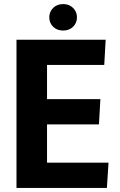

<svg xmlns="http://www.w3.org/2000/svg" viewBox="-20 -923 589 943"><path d="M61 -728H499L492 -604H211V-436H473L466 -312H211V-124H513L505 0H61ZM290 -773Q260 -773 241 -791.5Q222 -810 222 -838Q222 -865 241 -884Q260 -903 290 -903Q320 -903 339 -884Q358 -865 358 -838Q358 -810 339 -791.5Q320 -773 290 -773Z"/></svg>

Font: Murecho SemiBold
Style: Regular
Weight: 600
Designer: Neil Summerour
Foundry: Positype
Version: Version 1.010; ttfautohint (v1.8.3)